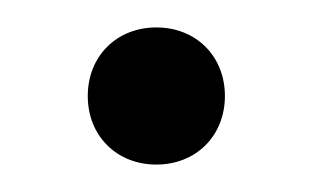

<svg xmlns="http://www.w3.org/2000/svg" viewBox="-20 -345 229 140"><path d="M94 -225C123 -225 144 -246 144 -275C144 -304 123 -325 94 -325C65 -325 44 -304 44 -275C44 -246 65 -225 94 -225Z"/></svg>

Font: Barlow Condensed Light
Style: Regular
Weight: 300
Width: 3
Designer: Jeremy Tribby
Foundry: Tribby Type
Version: Version 1.422;hotconv 1.0.109;makeotfexe 2.5.65596